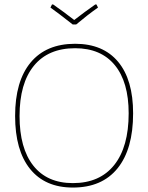

<svg xmlns="http://www.w3.org/2000/svg" viewBox="-20 -839 667 864"><path d="M414 -819 421 -805Q374 -772 323 -729H307Q241 -781 207 -805L214 -819H219Q265 -787 314 -749Q363 -787 409 -819ZM318 -642Q444 -642 511.5 -561Q579 -480 579 -329Q579 -168 509 -81.5Q439 5 308 5Q183 5 115.5 -78.5Q48 -162 48 -317Q48 -474 118 -558Q188 -642 318 -642ZM318 -622Q197 -622 132.5 -543Q68 -464 68 -317Q68 -172 130 -93.5Q192 -15 308 -15Q429 -15 494 -96.5Q559 -178 559 -329Q559 -470 496.5 -546Q434 -622 318 -622Z"/></svg>

Font: Alegreya Sans Thin
Style: Regular
Weight: 100
Designer: Juan Pablo del Peral
Foundry: Huerta Tipografica
Version: Version 2.007